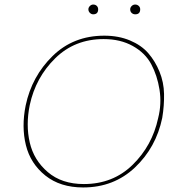

<svg xmlns="http://www.w3.org/2000/svg" viewBox="-20 -820 773 845"><path d="M390 -757Q382 -757 375.5 -763.5Q369 -770 369 -779Q369 -787 375.5 -793.5Q382 -800 390 -800Q400 -800 406 -794Q412 -788 412 -779Q412 -757 390 -757ZM575 -757Q566 -757 559.5 -763Q553 -769 553 -779Q553 -787 559.5 -793.5Q566 -800 575 -800Q584 -800 590.5 -794Q597 -788 597 -779Q597 -757 575 -757ZM346 5Q245 5 179.5 -47.5Q114 -100 94 -181Q74 -262 93 -356Q120 -484 211.5 -573.5Q303 -663 439 -663Q502 -663 552 -642Q602 -621 632.5 -586Q663 -551 682 -504.5Q701 -458 702 -406.5Q703 -355 694 -301Q667 -171 574 -83Q481 5 346 5ZM349 -10Q477 -10 563.5 -94.5Q650 -179 676 -300Q692 -363 682 -425.5Q672 -488 645.5 -537.5Q619 -587 564.5 -617.5Q510 -648 436 -648Q309 -648 223 -563.5Q137 -479 111 -358Q93 -270 111 -192.5Q129 -115 190.5 -62.5Q252 -10 349 -10Z"/></svg>

Font: EauTestInfant Thin
Style: Italic
Weight: 250
Italic angle: -12°
Designer: Christian Thalmann (Catharsis Fonts)
Version: Version 0.001;PS 000.001;hotconv 1.0.88;makeotf.lib2.5.64775